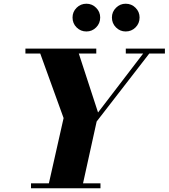

<svg xmlns="http://www.w3.org/2000/svg" viewBox="-20 -1011 906 1031"><path d="M236.5 0 321.5 -377 186.5 -750H394.5L506.5 -407L767.5 -748H800.5L499 -358.5L420 0ZM146.5 0V-26.5H519.5V0ZM116.5 -723.5V-750H497V-723.5ZM655.5 -723.5V-750H865.5V-723.5ZM655 -842Q624.5 -842 602.8 -863.8Q581 -885.5 581 -917Q581 -947.5 602.8 -969.2Q624.5 -991 655 -991Q686 -991 707.8 -969.2Q729.5 -947.5 729.5 -917Q729.5 -885.5 707.8 -863.8Q686 -842 655 -842ZM444 -842Q413 -842 391.2 -863.8Q369.5 -885.5 369.5 -917Q369.5 -947.5 391.2 -969.2Q413 -991 444 -991Q474.5 -991 496.2 -969.2Q518 -947.5 518 -917Q518 -885.5 496.2 -863.8Q474.5 -842 444 -842Z"/></svg>

Font: Bodoni Moda 9pt ExtraBold
Style: Italic
Weight: 800
Italic angle: -13°
Designer: Owen Earl
Foundry: indestructible type
Version: Version 2.004